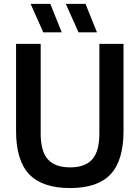

<svg xmlns="http://www.w3.org/2000/svg" viewBox="-20 -968 726 998"><path d="M344.5 9.5Q200 9.5 131.8 -62.2Q63.5 -134 63.5 -287V-740H191.5V-273Q191.5 -181 229 -139.5Q266.5 -98 344.5 -98Q422 -98 459.2 -139.5Q496.5 -181 496.5 -273V-740H622V-287Q622 -134 554.8 -62.2Q487.5 9.5 344.5 9.5ZM388 -800 322 -948H424.5L484 -800ZM205 -800 139 -948H241.5L301 -800Z"/></svg>

Font: Encode Sans SemiCondensed SemiCondensed SemiBold
Style: Regular
Weight: 600
Width: 4
Designer: Multiple Designers
Foundry: Impallari Type
Version: Version 3.000; ttfautohint (v1.8.3) -l 8 -r 50 -G 200 -x 14 